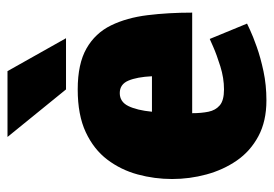

<svg xmlns="http://www.w3.org/2000/svg" viewBox="-132 -608 748 525"><g transform="rotate(-90 242.5 -346.0)"><path d="M230 8Q173 8 132 -14Q91 -36 65.5 -73Q40 -110 27.5 -156Q15 -202 15 -250Q15 -298 27.5 -344Q40 -390 68 -427Q96 -464 143 -486Q190 -508 260 -508Q330 -508 372 -484Q414 -460 435 -417Q456 -374 463 -317Q470 -260 470 -195H195Q195 -170 199 -150.5Q203 -131 216.5 -119.5Q230 -108 260 -108Q291 -108 323 -118Q355 -128 376.5 -137.5Q398 -147 398 -147L440 -45Q440 -45 423 -37Q406 -29 376.5 -18.5Q347 -8 309.5 0Q272 8 230 8ZM250 -393Q226 -393 214.5 -369.5Q203 -346 199 -305H296Q294 -346 284 -369.5Q274 -393 250 -393ZM130 -700H310L400 -540H260Z"/></g></svg>

Font: Epunda Sans Black
Style: Regular
Weight: 900
Designer: Simon Atzbach
Foundry: typofactur
Version: Version 2.204; ttfautohint (v1.8.4.7-5d5b)